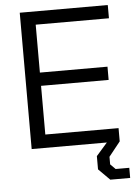

<svg xmlns="http://www.w3.org/2000/svg" viewBox="-59 -745 701 982"><g transform="rotate(-5 291.0 -254.5)"><path d="M80 -700H532V-632H156V-386H503V-318H156V-68H532V0H80ZM409 133V65L466 0H532L473 74V113L499 139H569V191H467Z"/></g></svg>

Font: Chakra Petch
Style: Regular
Weight: 400
Designer: Katatrad Aksorn Co.,Ltd.
Foundry: Cadson Demak Co.,Ltd.
Version: Version 1.000; ttfautohint (v1.6)